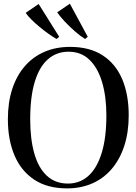

<svg xmlns="http://www.w3.org/2000/svg" viewBox="-20 -1005 736 1036"><path d="M342 11.5Q235 11.5 164 -36Q93 -83.5 57.8 -167.5Q22.5 -251.5 22.5 -361.5Q22.5 -453 46.2 -525.2Q70 -597.5 114.2 -648.2Q158.5 -699 220.2 -725.5Q282 -752 358 -752Q464 -752 534.2 -706.2Q604.5 -660.5 639.5 -577.5Q674.5 -494.5 674.5 -383Q674.5 -291.5 650.8 -218.5Q627 -145.5 583.2 -94Q539.5 -42.5 478.2 -15.5Q417 11.5 342 11.5ZM347 -14.5Q410.5 -14.5 456.8 -55.8Q503 -97 528.5 -179Q554 -261 554 -383Q554 -483 531.2 -560.5Q508.5 -638 463.2 -682Q418 -726 349.5 -726Q286 -726 239.5 -686Q193 -646 168 -565Q143 -484 143 -361.5Q143 -254.5 165.2 -176.5Q187.5 -98.5 233 -56.5Q278.5 -14.5 347 -14.5ZM284.5 -795Q266 -805.5 242 -822.5Q218 -839.5 193.8 -859.5Q169.5 -879.5 149.5 -899.5Q129.5 -919.5 118.5 -935.5L188.5 -983.5L299.5 -806.5L285.5 -795ZM438.5 -795Q414 -810 384.8 -835.5Q355.5 -861 329.2 -889Q303 -917 288.5 -938.5L357 -985L453.5 -806.5L439.5 -795Z"/></svg>

Font: Merriweather 144pt
Style: Regular
Weight: 400
Version: Version 2.100